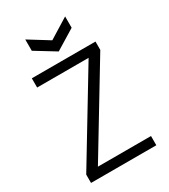

<svg xmlns="http://www.w3.org/2000/svg" viewBox="-220 -1017 982 1118"><g transform="rotate(-30 271.0 -457.5)"><path d="M52 0V-56L404 -638H58V-700H486V-644L134 -62H491V0ZM272 -757 138 -839V-915L272 -832L406 -915V-839Z"/></g></svg>

Font: Host Grotesk Light
Style: Regular
Weight: 300
Designer: Doukan Karapınar
Foundry: Element Type
Version: Version 1.003